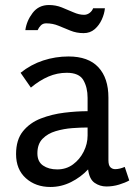

<svg xmlns="http://www.w3.org/2000/svg" viewBox="-20 -734 535 765"><path d="M253 -509Q332 -509 372 -466Q412 -423 412 -345V-96Q412 -75 420 -67.5Q428 -60 439 -60Q448 -60 458 -62.5Q468 -65 477 -69L495 -15Q479 -6 454.5 1.5Q430 9 404 9Q378 9 357 -5.5Q336 -20 331 -59Q302 -28 263 -8.5Q224 11 181 11Q122 11 83 -24Q44 -59 44 -120Q44 -177 71.5 -211Q99 -245 143 -262Q187 -279 236.5 -285Q286 -291 329 -291V-344Q329 -386 312 -415Q295 -444 246 -444Q208 -444 173 -429Q138 -414 103 -385L62 -444Q103 -477 152 -493Q201 -509 253 -509ZM329 -226Q302 -226 268 -223.5Q234 -221 202 -211.5Q170 -202 149.5 -181Q129 -160 129 -123Q129 -90 151.5 -74.5Q174 -59 208 -59Q244 -59 271 -79Q298 -99 313.5 -130Q329 -161 329 -194ZM398 -701Q396 -679 385.5 -656Q375 -633 357 -617.5Q339 -602 313 -602Q285 -602 260.5 -612Q236 -622 213 -631.5Q190 -641 164 -641Q151 -641 143 -633Q135 -625 130 -614H81Q86 -651 110 -682.5Q134 -714 175 -714Q202 -714 226 -704.5Q250 -695 272.5 -685Q295 -675 315 -675Q327 -675 337 -682.5Q347 -690 351 -701Z"/></svg>

Font: Rosario Light
Style: Regular
Weight: 300
Designer: Hector Gatti
Foundry: Omnibus Type
Version: Version 1.101; ttfautohint (v1.8.1.43-b0c9)